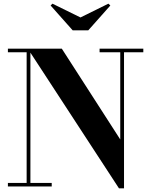

<svg xmlns="http://www.w3.org/2000/svg" viewBox="-20 -1015 822 1045"><path d="M418 -920 265.5 -995 255.5 -985 375.5 -850H460.5L580.5 -985L570 -995ZM23 -19.5V0H261.5V-19.5H145.5V-728.5L627.5 10H655V-730.5H760V-750H522V-730.5H634.5V-256L316.5 -750H23V-730.5H125V-19.5Z"/></svg>

Font: Bodoni* 11pt
Style: Bold
Weight: 700
Version: Version 2.3